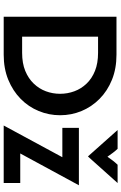

<svg xmlns="http://www.w3.org/2000/svg" viewBox="176 -848 671 1064"><g transform="rotate(90 512.0 -315.5)"><path d="M72.2 0V-625H282.6Q359.7 -625 421.5 -600Q483.3 -575 527.4 -531.2Q571.5 -487.5 594.8 -431.2Q618.1 -375 618.1 -312.5Q618.1 -250.7 594.8 -194.1Q571.5 -137.5 527.4 -94.1Q483.3 -50.7 421.5 -25.3Q359.7 0 282.6 0ZM182.6 -102.1H272.2Q329.9 -102.1 372.2 -119.4Q414.6 -136.8 443.1 -166.7Q471.5 -196.5 485.4 -234Q499.3 -271.5 499.3 -312.5Q499.3 -353.5 485.4 -391.3Q471.5 -429.2 443.1 -459Q414.6 -488.9 372.2 -505.9Q329.9 -522.9 272.2 -522.9H182.6ZM675 0 850.7 -325H688.2V-416.7H1006.2L829.9 -91.7H993.8V0ZM846.5 -466.7 700 -631.2H804.2Q816.7 -618.1 826.4 -604.9Q836.1 -591.7 847.9 -575Q859.7 -591.7 869.8 -604.9Q879.9 -618.1 892.4 -631.2H993.8Z"/></g></svg>

Font: Afacad SemiBold
Style: Regular
Weight: 600
Designer: Kristian Moeller
Foundry: Dicotype
Version: Version 1.000